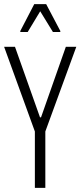

<svg xmlns="http://www.w3.org/2000/svg" viewBox="-20 -916 392 936"><path d="M150 0V-275L0 -688H53L175 -344H180L301 -688H352L201 -275V0ZM79 -760V-765L147 -896H205L274 -765V-760H238L176 -861L115 -760Z"/></svg>

Font: Saira ExtraCondensed Light
Style: Regular
Weight: 300
Width: 2
Designer: Hector Gatti with collaboration of the Omnibus-Type team
Foundry: Omnibus-Type
Version: Version 1.101